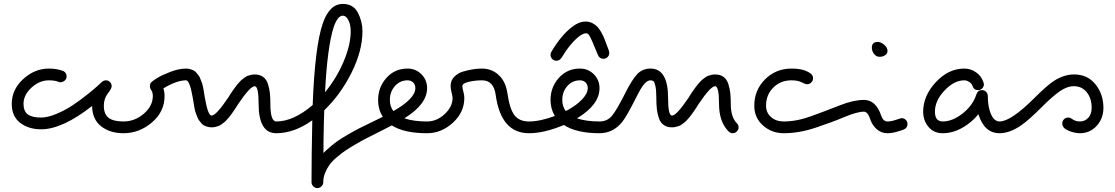

<svg xmlns="http://www.w3.org/2000/svg" viewBox="-20 -680 5692 980"><path d="M760 -190Q760 -208 752.5 -219Q745 -230 745 -240Q745 -256 758 -265Q762 -269 783.5 -282.5Q805 -296 849 -313Q893 -330 930 -330Q941 -330 951 -327Q961 -324 969 -320Q977 -316 983.5 -307.5Q990 -299 994.5 -293.5Q999 -288 1003.5 -275.5Q1008 -263 1010.5 -257.5Q1013 -252 1016 -237.5Q1019 -223 1019.5 -219Q1020 -215 1022.5 -200.5Q1025 -186 1025 -185Q1041 -90 1060 -90Q1083 -90 1145 -182Q1147 -186 1155.5 -199Q1164 -212 1167 -216Q1170 -220 1178 -231.5Q1186 -243 1190.5 -248Q1195 -253 1203 -262Q1211 -271 1216.5 -275Q1222 -279 1230 -285Q1238 -291 1245.5 -293.5Q1253 -296 1262 -298Q1271 -300 1280 -300Q1306 -300 1323 -287.5Q1340 -275 1347.5 -251.5Q1355 -228 1357.5 -205Q1360 -182 1360 -150Q1360 -60 1390 -60Q1402 -60 1411 -51Q1420 -42 1420 -30Q1420 -18 1411 -9Q1402 0 1390 0Q1300 0 1300 -150Q1300 -240 1280 -240Q1257 -240 1195 -148Q1193 -144 1184.5 -131Q1176 -118 1173 -114Q1170 -110 1162 -98.5Q1154 -87 1149.5 -82Q1145 -77 1137 -68Q1129 -59 1123.5 -55Q1118 -51 1110 -45Q1102 -39 1094.5 -36.5Q1087 -34 1078 -32Q1069 -30 1060 -30Q1049 -30 1039 -33Q1029 -36 1021 -40Q1013 -44 1006.5 -52.5Q1000 -61 995.5 -66.5Q991 -72 986.5 -84.5Q982 -97 979.5 -102.5Q977 -108 974 -122.5Q971 -137 970.5 -141Q970 -145 967.5 -159.5Q965 -174 965 -175Q949 -270 930 -270Q882 -270 814 -229Q820 -211 820 -190Q820 -110 755.5 -55Q691 0 610 0Q541 0 496 -35.5Q451 -71 450 -139Q298 -20 190 -20Q126 -20 83 -53Q40 -86 40 -150Q40 -223 98.5 -276.5Q157 -330 230 -330Q272 -330 304 -317Q320 -308 320 -290Q320 -277 310 -268.5Q300 -260 288 -260Q284 -260 282 -261Q262 -270 230 -270Q181 -270 140.5 -232.5Q100 -195 100 -150Q100 -113 121.5 -96.5Q143 -80 190 -80Q223 -80 267.5 -98.5Q312 -117 349 -141.5Q386 -166 423 -195.5Q460 -225 477 -240.5Q494 -256 500 -262Q510 -270 521 -270Q533 -270 541.5 -261Q550 -252 550 -240Q550 -228 530 -202.5Q510 -177 510 -140Q510 -98 534 -79Q558 -60 610 -60Q668 -60 714 -99.5Q760 -139 760 -190Z M1770 -520Q1770 -555 1758 -577.5Q1746 -600 1730 -600Q1703 -600 1683 -541Q1651 -442 1639 -209Q1698 -281 1734 -366Q1770 -451 1770 -520ZM1630 250Q1630 262 1621 271Q1612 280 1600 280Q1588 280 1579 271Q1570 262 1570 250Q1570 118 1574 -66Q1482 0 1390 0Q1378 0 1369 -9Q1360 -18 1360 -30Q1360 -42 1369 -51Q1378 -60 1390 -60Q1478 -60 1576 -144Q1587 -441 1627 -559Q1661 -660 1730 -660Q1783 -660 1806.5 -615.5Q1830 -571 1830 -520Q1830 -421 1774.5 -309.5Q1719 -198 1635 -117Q1630 17 1630 250Z M2100 -230Q2100 -248 2089 -259Q2078 -270 2060 -270Q2022 -270 1996 -241Q1970 -212 1970 -170Q1970 -136 1988 -113Q2100 -177 2100 -230ZM2160 -60Q2172 -60 2181 -51Q2190 -42 2190 -30Q2190 -18 2181 -9Q2172 0 2160 0Q2042 0 1980 -40Q1959 -29 1918.5 -8.5Q1878 12 1855 23.5Q1832 35 1797.5 55Q1763 75 1742.5 89Q1722 103 1698 123.5Q1674 144 1661 162.5Q1648 181 1639 203.5Q1630 226 1630 250Q1630 262 1621 271Q1612 280 1600 280Q1588 280 1579 271Q1570 262 1570 250Q1570 218 1580.5 187.5Q1591 157 1605.5 133.5Q1620 110 1647 85.5Q1674 61 1696.5 44.5Q1719 28 1755.5 7Q1792 -14 1814.5 -25.5Q1837 -37 1877 -56Q1917 -75 1934 -84Q1910 -120 1910 -170Q1910 -235 1952.5 -282.5Q1995 -330 2060 -330Q2102 -330 2131 -301Q2160 -272 2160 -230Q2160 -148 2044 -76Q2091 -60 2160 -60Z M2340 -240Q2340 -231 2345 -212.5Q2350 -194 2350 -180Q2350 -107 2291.5 -53.5Q2233 0 2160 0Q2148 0 2139 -9Q2130 -18 2130 -30Q2130 -42 2139 -51Q2148 -60 2160 -60Q2209 -60 2249.5 -97.5Q2290 -135 2290 -180Q2290 -189 2285 -207.5Q2280 -226 2280 -240Q2280 -270 2299 -288.5Q2318 -307 2341 -314Q2394 -330 2440 -330Q2490 -330 2525.5 -297Q2561 -264 2570 -204Q2581 -125 2605.5 -92.5Q2630 -60 2680 -60Q2692 -60 2701 -51Q2710 -42 2710 -30Q2710 -18 2701 -9Q2692 0 2680 0Q2537 0 2510 -196Q2500 -270 2440 -270Q2407 -270 2373.5 -262.5Q2340 -255 2340 -240Z M2980 -230Q2980 -248 2969 -259Q2958 -270 2940 -270Q2902 -270 2876 -241Q2850 -212 2850 -170Q2850 -136 2868 -113Q2920 -140 2950 -171.5Q2980 -203 2980 -230ZM3040 0Q2923 0 2858 -42Q2758 0 2680 0Q2668 0 2659 -9Q2650 -18 2650 -30Q2650 -42 2659 -51Q2668 -60 2680 -60Q2736 -60 2812 -88Q2790 -124 2790 -170Q2790 -235 2832.5 -282.5Q2875 -330 2940 -330Q2982 -330 3011 -301Q3040 -272 3040 -230Q3040 -145 2925 -76Q2972 -60 3040 -60Q3052 -60 3061 -51Q3070 -42 3070 -30Q3070 -18 3061 -9Q3052 0 3040 0ZM2820 -370Q2807 -370 2798.5 -379Q2790 -388 2790 -400Q2790 -408 2794 -415Q2846 -503 2902 -544Q2935 -570 2970 -570Q2988 -570 3003.5 -562Q3019 -554 3029.5 -543Q3040 -532 3050 -513.5Q3060 -495 3065 -482.5Q3070 -470 3077.5 -449Q3085 -428 3088 -421Q3090 -413 3090 -410Q3090 -398 3081.5 -389Q3073 -380 3060 -380Q3040 -380 3032 -399Q2996 -489 2986 -502Q2980 -510 2970 -510Q2958 -510 2938 -496Q2892 -461 2846 -385Q2836 -370 2820 -370Z M3699 -9Q3650 -58 3650 -150Q3650 -240 3630 -240Q3607 -240 3545 -148Q3543 -144 3534.5 -131Q3526 -118 3523 -114Q3520 -110 3512 -98.5Q3504 -87 3499.5 -82Q3495 -77 3487 -68Q3479 -59 3473.5 -55Q3468 -51 3460 -45Q3452 -39 3444.5 -36.5Q3437 -34 3428 -32Q3419 -30 3410 -30Q3384 -30 3367 -42.5Q3350 -55 3342.5 -78.5Q3335 -102 3332.5 -125Q3330 -148 3330 -180Q3330 -219 3325.5 -240Q3321 -261 3315.5 -265.5Q3310 -270 3300 -270Q3285 -270 3268.5 -251.5Q3252 -233 3227 -182Q3179 -87 3157 -59Q3110 0 3040 0Q3028 0 3019 -9Q3010 -18 3010 -30Q3010 -42 3019 -51Q3028 -60 3040 -60Q3080 -60 3104.5 -90Q3129 -120 3173 -208Q3204 -270 3231 -300Q3258 -330 3300 -330Q3390 -330 3390 -180Q3390 -90 3410 -90Q3433 -90 3495 -182Q3497 -186 3505.5 -199Q3514 -212 3517 -216Q3520 -220 3528 -231.5Q3536 -243 3540.5 -248Q3545 -253 3553 -262Q3561 -271 3566.5 -275Q3572 -279 3580 -285Q3588 -291 3595.5 -293.5Q3603 -296 3612 -298Q3621 -300 3630 -300Q3656 -300 3673 -287.5Q3690 -275 3697.5 -251.5Q3705 -228 3707.5 -205Q3710 -182 3710 -150Q3710 -82 3741 -51Q3750 -42 3750 -30Q3750 -18 3741 -9Q3732 0 3720 0Q3708 0 3699 -9Z M4460 -466Q4476 -466 4493 -451.5Q4510 -437 4510 -420Q4510 -406 4497.5 -398Q4485 -390 4470 -390Q4453 -390 4441.5 -404.5Q4430 -419 4430 -436Q4430 -466 4460 -466ZM4582 -77Q4594 -77 4603 -68.5Q4612 -60 4612 -47Q4612 -27 4593 -19L4588 -17Q4583 -15 4574.5 -12.5Q4566 -10 4556 -7Q4546 -4 4533.5 -2Q4521 0 4510 0Q4478 0 4455 -20.5Q4432 -41 4422 -71Q4409 -110 4390 -110Q4355 -110 4289.5 -82.5Q4224 -55 4141 -27.5Q4058 0 3980 0Q3919 0 3874.5 -39.5Q3830 -79 3830 -140Q3830 -220 3885 -275Q3940 -330 4020 -330Q4084 -330 4117 -305Q4130 -296 4130 -280Q4130 -268 4121 -259Q4112 -250 4100 -250Q4091 -250 4071.5 -260Q4052 -270 4020 -270Q3964 -270 3927 -233Q3890 -196 3890 -140Q3890 -105 3915.5 -82.5Q3941 -60 3980 -60Q4047 -60 4122 -87.5Q4197 -115 4267 -142.5Q4337 -170 4390 -170Q4451 -170 4478 -89Q4488 -60 4510 -60Q4529 -60 4553.5 -68.5Q4578 -77 4582 -77Z M5002 -250Q5002 -238 4993.5 -229Q4985 -220 4972 -220Q4951 -220 4944 -241Q4940 -253 4927.5 -261.5Q4915 -270 4902 -270Q4850 -270 4801 -218Q4752 -166 4752 -110Q4752 -60 4792 -60Q4841 -60 4893 -100.5Q4945 -141 4964 -199Q4971 -220 4992 -220Q5005 -220 5013.5 -211Q5022 -202 5022 -190Q5022 -133 5038.5 -96.5Q5055 -60 5082 -60Q5094 -60 5103 -51Q5112 -42 5112 -30Q5112 -18 5103 -9Q5094 0 5082 0Q5004 0 4974 -97Q4939 -54 4890.5 -27Q4842 0 4792 0Q4746 0 4719 -32.5Q4692 -65 4692 -110Q4692 -191 4756.5 -260.5Q4821 -330 4902 -330Q4935 -330 4962.5 -310.5Q4990 -291 5000 -259Q5002 -253 5002 -250Z M5402 -50Q5402 -63 5411 -71.5Q5420 -80 5432 -80Q5442 -80 5450 -74Q5469 -60 5492 -60Q5517 -60 5534.5 -78.5Q5552 -97 5552 -130Q5552 -178 5527 -209Q5502 -240 5462 -240Q5426 -240 5388.5 -213.5Q5351 -187 5303 -139Q5230 -66 5192 -40Q5133 0 5082 0Q5070 0 5061 -9Q5052 -18 5052 -30Q5052 -42 5061 -51Q5070 -60 5082 -60Q5140 -60 5261 -181Q5328 -248 5364 -270Q5413 -300 5462 -300Q5531 -300 5571.5 -249.5Q5612 -199 5612 -130Q5612 -75 5577.5 -37.5Q5543 0 5492 0Q5465 0 5433.5 -13Q5402 -26 5402 -50Z"/></svg>

Font: Pecita
Style: Book
Weight: 400
Width: 7
Version: Version 4.3